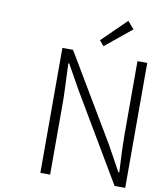

<svg xmlns="http://www.w3.org/2000/svg" viewBox="-100 -1025 907 1103"><g transform="rotate(10 353.5 -474.0)"><path d="M212 0V-729H274L572 -228L653 -81H658Q650 -225 650 -297V-729H707V0H645L348 -502L266 -648H261Q269 -461 269 -437V0ZM443 -780 417 -810 558 -948 596 -905Z"/></g></svg>

Font: NotoSansHansLight
Style: Regular
Weight: 300
Designer: Ryoko NISHIZUKA  (kana & ideographs); Paul D. Hunt (Latin, Greek & Cyrillic); Wenlong ZHANG  (bopomofo); Sandoll Communi
Foundry: Adobe Systems Incorporated
Version: Version 1.00;December 8, 2021;FontCreator 13.0.0.2675 64-bit